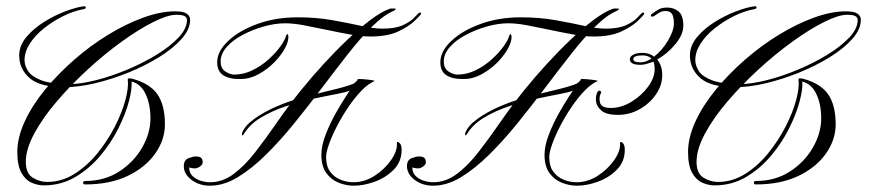

<svg xmlns="http://www.w3.org/2000/svg" viewBox="-20 -590 2770 610"><path d="M246 -570Q251 -571 252.5 -567Q254 -563 246 -561Q213 -555 180 -538.5Q147 -522 119 -499.5Q91 -477 74.5 -451Q58 -425 58 -399Q58 -382 69 -364.5Q80 -347 111 -335Q142 -323 202 -323Q236 -323 284 -335Q332 -347 382.5 -368Q433 -389 476.5 -415.5Q520 -442 547 -470.5Q574 -499 574 -527Q574 -534 567 -538.5Q560 -543 540 -543Q513 -543 467 -520Q421 -497 367 -458Q313 -419 259.5 -370Q206 -321 161 -268.5Q116 -216 89 -166Q62 -116 62 -76Q62 -39 84 -25.5Q106 -12 130 -12Q176 -12 216.5 -37.5Q257 -63 289.5 -103Q322 -143 345 -188Q368 -233 378.5 -272.5Q389 -312 386 -336Q385 -341 390.5 -341Q396 -341 400 -340Q456 -325 480 -290.5Q504 -256 504 -195Q504 -146 473 -102Q442 -58 385.5 -31Q329 -4 250 -4Q244 -4 244 -9.5Q244 -15 251 -15Q312 -15 358.5 -45Q405 -75 431.5 -121Q458 -167 458 -214Q458 -258 443 -290.5Q428 -323 398 -331Q400 -308 389.5 -268Q379 -228 356 -182Q333 -136 298.5 -95Q264 -54 219 -27.5Q174 -1 119 -1Q100 -1 80.5 -9.5Q61 -18 48 -41Q35 -64 35 -107Q35 -153 58.5 -204Q82 -255 123 -305Q164 -355 215.5 -400Q267 -445 323.5 -479.5Q380 -514 435 -534Q490 -554 537 -554Q563 -554 573.5 -546.5Q584 -539 584 -527Q584 -497 557 -466.5Q530 -436 485.5 -408.5Q441 -381 388 -359.5Q335 -338 282 -325.5Q229 -313 185 -313Q107 -313 74 -342Q41 -371 41 -414Q41 -445 63.5 -472Q86 -499 119.5 -520Q153 -541 187.5 -554Q222 -567 246 -570Z M647 0Q613 0 588.5 -18.5Q564 -37 564 -62Q564 -82 579 -87.5Q594 -93 601 -93Q615 -93 619.5 -88Q624 -83 624 -75Q624 -67 615.5 -61Q607 -55 599 -55Q593 -55 587 -56.5Q581 -58 581 -58Q581 -41 592 -30.5Q603 -20 618.5 -15.5Q634 -11 647 -11Q687 -11 722 -37Q757 -63 790.5 -106Q824 -149 859.5 -200.5Q895 -252 936 -303Q970 -345 1008.5 -387Q1047 -429 1085.5 -465.5Q1124 -502 1158 -527.5Q1192 -553 1218 -562Q1220 -563 1223.5 -563Q1227 -563 1230 -563Q1236 -563 1237.5 -562Q1239 -561 1232 -556Q1200 -543 1163 -506.5Q1126 -470 1086 -419Q1046 -368 1003 -311Q960 -254 915.5 -199Q871 -144 825.5 -99Q780 -54 735.5 -27Q691 0 647 0ZM1104 0Q1080 0 1056 -9.5Q1032 -19 1016.5 -40.5Q1001 -62 1001 -98Q1001 -127 1014.5 -162Q1028 -197 1046 -229Q1064 -261 1077.5 -281.5Q1091 -302 1091 -302Q1080 -297 1048 -291Q1016 -285 974 -276Q932 -267 888.5 -252.5Q845 -238 809 -216.5Q773 -195 754 -163Q753 -162 752 -161Q751 -160 749 -160Q749 -160 749 -160Q749 -160 749 -160Q748 -161 749 -167Q757 -190 787.5 -212Q818 -234 857 -251Q896 -268 927 -276Q987 -293 1032.5 -303.5Q1078 -314 1103 -324Q1103 -324 1109.5 -329Q1116 -334 1116 -338Q1116 -339 1121 -339Q1131 -339 1149 -337Q1167 -335 1171 -333Q1151 -325 1129.5 -303Q1108 -281 1087.5 -251Q1067 -221 1051 -190Q1035 -159 1025.5 -132.5Q1016 -106 1016 -91Q1016 -62 1029 -44.5Q1042 -27 1062 -19Q1082 -11 1103 -11Q1138 -11 1170 -31.5Q1202 -52 1222.5 -81.5Q1243 -111 1241 -136Q1241 -138 1241.5 -138.5Q1242 -139 1243 -139Q1245 -139 1246 -138Q1248 -138 1252 -132.5Q1256 -127 1256 -114Q1256 -76 1230.5 -50.5Q1205 -25 1170 -12.5Q1135 0 1104 0ZM745 -339Q710 -338 690 -350.5Q670 -363 670 -392Q670 -427 705 -460Q740 -493 798 -514Q856 -535 925 -535Q985 -535 1035.5 -526Q1086 -517 1126.5 -508Q1167 -499 1195 -499Q1236 -499 1260 -510Q1284 -521 1295.5 -533.5Q1307 -546 1311 -549Q1312 -550 1315 -550Q1320 -550 1316 -543Q1314 -540 1296.5 -523Q1279 -506 1245 -490Q1211 -474 1157 -474Q1128 -474 1092 -480.5Q1056 -487 1018.5 -495Q981 -503 946.5 -509.5Q912 -516 886 -516Q854 -516 818.5 -506Q783 -496 751.5 -479.5Q720 -463 700.5 -441Q681 -419 681 -395Q681 -372 696.5 -362.5Q712 -353 724 -353Q754 -353 782.5 -367Q811 -381 834 -402Q857 -423 871.5 -443.5Q886 -464 889 -477Q891 -479 891.5 -480.5Q892 -482 892 -482Q894 -482 896 -477Q898 -461 886 -438Q874 -415 852 -392.5Q830 -370 802 -354.5Q774 -339 745 -339Z M1356 0Q1322 0 1297.5 -18.5Q1273 -37 1273 -62Q1273 -82 1288 -87.5Q1303 -93 1310 -93Q1324 -93 1328.5 -88Q1333 -83 1333 -75Q1333 -67 1324.5 -61Q1316 -55 1308 -55Q1302 -55 1296 -56.5Q1290 -58 1290 -58Q1290 -41 1301 -30.5Q1312 -20 1327.5 -15.5Q1343 -11 1356 -11Q1396 -11 1431 -37Q1466 -63 1499.5 -106Q1533 -149 1568.5 -200.5Q1604 -252 1645 -303Q1679 -345 1717.5 -387Q1756 -429 1794.5 -465.5Q1833 -502 1867 -527.5Q1901 -553 1927 -562Q1929 -563 1932.5 -563Q1936 -563 1939 -563Q1945 -563 1946.5 -562Q1948 -561 1941 -556Q1909 -543 1872 -506.5Q1835 -470 1795 -419Q1755 -368 1712 -311Q1669 -254 1624.5 -199Q1580 -144 1534.5 -99Q1489 -54 1444.5 -27Q1400 0 1356 0ZM1813 0Q1789 0 1765 -9.5Q1741 -19 1725.5 -40.5Q1710 -62 1710 -98Q1710 -127 1723.5 -162Q1737 -197 1755 -229Q1773 -261 1786.5 -281.5Q1800 -302 1800 -302Q1789 -297 1757 -291Q1725 -285 1683 -276Q1641 -267 1597.5 -252.5Q1554 -238 1518 -216.5Q1482 -195 1463 -163Q1462 -162 1461 -161Q1460 -160 1458 -160Q1458 -160 1458 -160Q1458 -160 1458 -160Q1457 -161 1458 -167Q1466 -190 1496.5 -212Q1527 -234 1566 -251Q1605 -268 1636 -276Q1696 -293 1741.5 -303.5Q1787 -314 1812 -324Q1812 -324 1818.5 -329Q1825 -334 1825 -338Q1825 -339 1830 -339Q1840 -339 1858 -337Q1876 -335 1880 -333Q1860 -325 1838.5 -303Q1817 -281 1796.5 -251Q1776 -221 1760 -190Q1744 -159 1734.5 -132.5Q1725 -106 1725 -91Q1725 -62 1738 -44.5Q1751 -27 1771 -19Q1791 -11 1812 -11Q1847 -11 1879 -31.5Q1911 -52 1931.5 -81.5Q1952 -111 1950 -136Q1950 -138 1950.5 -138.5Q1951 -139 1952 -139Q1954 -139 1955 -138Q1957 -138 1961 -132.5Q1965 -127 1965 -114Q1965 -76 1939.5 -50.5Q1914 -25 1879 -12.5Q1844 0 1813 0ZM1454 -339Q1419 -338 1399 -350.5Q1379 -363 1379 -392Q1379 -427 1414 -460Q1449 -493 1507 -514Q1565 -535 1634 -535Q1694 -535 1744.5 -526Q1795 -517 1835.5 -508Q1876 -499 1904 -499Q1945 -499 1969 -510Q1993 -521 2004.5 -533.5Q2016 -546 2020 -549Q2021 -550 2024 -550Q2029 -550 2025 -543Q2023 -540 2005.5 -523Q1988 -506 1954 -490Q1920 -474 1866 -474Q1837 -474 1801 -480.5Q1765 -487 1727.5 -495Q1690 -503 1655.5 -509.5Q1621 -516 1595 -516Q1563 -516 1527.5 -506Q1492 -496 1460.5 -479.5Q1429 -463 1409.5 -441Q1390 -419 1390 -395Q1390 -372 1405.5 -362.5Q1421 -353 1433 -353Q1463 -353 1491.5 -367Q1520 -381 1543 -402Q1566 -423 1580.5 -443.5Q1595 -464 1598 -477Q1600 -479 1600.5 -480.5Q1601 -482 1601 -482Q1603 -482 1605 -477Q1607 -461 1595 -438Q1583 -415 1561 -392.5Q1539 -370 1511 -354.5Q1483 -339 1454 -339ZM1943 -225Q1907 -225 1891 -238.5Q1875 -252 1873.5 -269Q1872 -286 1878 -297Q1881 -302 1885 -302Q1887 -302 1889 -299.5Q1891 -297 1889 -294Q1882 -280 1886.5 -263.5Q1891 -247 1920 -247Q1954 -247 1986 -266.5Q2018 -286 2039 -314.5Q2060 -343 2060 -371Q2060 -377 2059 -383.5Q2058 -390 2056 -394Q2045 -390 2034.5 -387Q2024 -384 2015 -384Q1981 -384 1981 -402Q1981 -410 1991.5 -416Q2002 -422 2021 -422Q2043 -422 2058 -410Q2084 -430 2102.5 -461.5Q2121 -493 2121 -515Q2121 -535 2115.5 -545Q2110 -555 2094 -555Q2084 -555 2076 -550.5Q2068 -546 2058 -539Q2056 -538 2055 -537.5Q2054 -537 2052 -537Q2049 -537 2048 -540Q2047 -543 2051 -546Q2062 -554 2072.5 -560Q2083 -566 2100 -566Q2121 -566 2136 -553.5Q2151 -541 2151 -508Q2151 -480 2125.5 -449.5Q2100 -419 2068 -401Q2076 -391 2080 -379Q2084 -367 2084 -351Q2084 -319 2064 -290Q2044 -261 2012 -243Q1980 -225 1943 -225ZM2015 -392Q2023 -392 2032 -395Q2041 -398 2050 -404Q2040 -414 2021 -414Q1992 -414 1992 -402Q1992 -392 2015 -392Z M2377 -570Q2382 -571 2383.5 -567Q2385 -563 2377 -561Q2344 -555 2311 -538.5Q2278 -522 2250 -499.5Q2222 -477 2205.5 -451Q2189 -425 2189 -399Q2189 -382 2200 -364.5Q2211 -347 2242 -335Q2273 -323 2333 -323Q2367 -323 2415 -335Q2463 -347 2513.5 -368Q2564 -389 2607.5 -415.5Q2651 -442 2678 -470.5Q2705 -499 2705 -527Q2705 -534 2698 -538.5Q2691 -543 2671 -543Q2644 -543 2598 -520Q2552 -497 2498 -458Q2444 -419 2390.5 -370Q2337 -321 2292 -268.5Q2247 -216 2220 -166Q2193 -116 2193 -76Q2193 -39 2215 -25.5Q2237 -12 2261 -12Q2307 -12 2347.5 -37.5Q2388 -63 2420.5 -103Q2453 -143 2476 -188Q2499 -233 2509.5 -272.5Q2520 -312 2517 -336Q2516 -341 2521.5 -341Q2527 -341 2531 -340Q2587 -325 2611 -290.5Q2635 -256 2635 -195Q2635 -146 2604 -102Q2573 -58 2516.5 -31Q2460 -4 2381 -4Q2375 -4 2375 -9.5Q2375 -15 2382 -15Q2443 -15 2489.5 -45Q2536 -75 2562.5 -121Q2589 -167 2589 -214Q2589 -258 2574 -290.5Q2559 -323 2529 -331Q2531 -308 2520.5 -268Q2510 -228 2487 -182Q2464 -136 2429.5 -95Q2395 -54 2350 -27.5Q2305 -1 2250 -1Q2231 -1 2211.5 -9.5Q2192 -18 2179 -41Q2166 -64 2166 -107Q2166 -153 2189.5 -204Q2213 -255 2254 -305Q2295 -355 2346.5 -400Q2398 -445 2454.5 -479.5Q2511 -514 2566 -534Q2621 -554 2668 -554Q2694 -554 2704.5 -546.5Q2715 -539 2715 -527Q2715 -497 2688 -466.5Q2661 -436 2616.5 -408.5Q2572 -381 2519 -359.5Q2466 -338 2413 -325.5Q2360 -313 2316 -313Q2238 -313 2205 -342Q2172 -371 2172 -414Q2172 -445 2194.5 -472Q2217 -499 2250.5 -520Q2284 -541 2318.5 -554Q2353 -567 2377 -570Z"/></svg>

Font: Kapakana
Style: Regular
Weight: 400
Designer: Kousuke Nagai
Version: Version 1.002